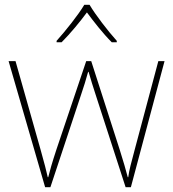

<svg xmlns="http://www.w3.org/2000/svg" viewBox="-20 -783 725 804"><path d="M355 -763H333C309 -722 254 -653 217 -612V-606H238C275 -643 316 -693 344 -731C372 -693 411 -643 448 -606H469V-612C432 -653 379 -722 355 -763ZM380 -388 506 1H528L669 -527H643L544 -156C529 -99 521 -72 517 -41H515C507 -72 497 -106 481 -157L362 -527H341L216 -156C196 -95 190 -72 182 -41H180C173 -72 167 -95 150 -156L45 -527H16L169 1H191L320 -388C331 -420 339 -446 349 -482H351C361 -446 369 -423 380 -388Z"/></svg>

Font: Noto Sans Malayalam Thin
Style: Regular
Weight: 100
Designer: Jelle Bosma - Monotype Design Team
Foundry: Monotype Imaging Inc.
Version: Version 2.104